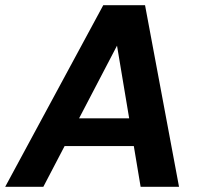

<svg xmlns="http://www.w3.org/2000/svg" viewBox="-43 -720 775 740"><path d="M-23 0 355 -700H516L647 0H499L408 -544L124 0ZM108 -157 163 -264H537L554 -157Z"/></svg>

Font: DM Sans 20pt ExtraBold
Style: Italic
Weight: 800
Italic angle: -10°
Version: Version 4.004;gftools[0.9.30]